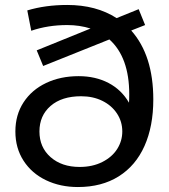

<svg xmlns="http://www.w3.org/2000/svg" viewBox="-20 -746 680 774"><path d="M598 -345Q598 -237 562.5 -157.5Q527 -78 458.5 -35Q390 8 294 8Q223 8 165.5 -19.5Q108 -47 75 -98Q42 -149 42 -216Q42 -283 75 -333.5Q108 -384 166 -411.5Q224 -439 297 -439Q365 -439 417.5 -411.5Q470 -384 500 -332Q501 -344 501 -366Q501 -515 421 -587L154 -480L128 -543L345 -631Q301 -645 251 -645Q173 -645 106 -622L90 -704Q163 -726 251 -726Q368 -726 450 -673L539 -709L565 -645L509 -623Q598 -523 598 -345ZM473 -216Q473 -256 451.5 -288.5Q430 -321 392.5 -339.5Q355 -358 307 -358Q229 -358 184 -319Q139 -280 139 -216Q139 -152 184 -112.5Q229 -73 301 -73Q353 -73 392.5 -93Q432 -113 452.5 -145.5Q473 -178 473 -216Z"/></svg>

Font: Montserrat Alternates Medium
Style: Regular
Weight: 500
Designer: Julieta Ulanovsky
Foundry: Julieta Ulanovsky
Version: Version 7.200